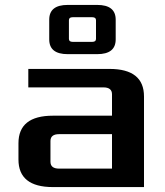

<svg xmlns="http://www.w3.org/2000/svg" viewBox="-20 -760 670 780"><path d="M55 -112V-178Q55 -290 195 -290H435V-377Q435 -405 400 -405H95V-480H425Q565 -480 565 -368V0H195Q55 0 55 -112ZM185 -103Q185 -75 220 -75H435V-215H220Q185 -215 185 -187ZM180 -600V-680Q180 -740 255 -740H375Q450 -740 450 -680V-600Q450 -540 375 -540H255Q180 -540 180 -600ZM260 -602Q260 -590 275 -590H355Q370 -590 370 -602V-678Q370 -690 355 -690H275Q260 -690 260 -678Z"/></svg>

Font: Xolonium
Style: Regular
Weight: 400
Designer: Severin Meyer
Version: Version 4.2